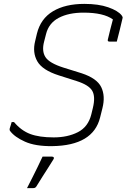

<svg xmlns="http://www.w3.org/2000/svg" viewBox="-20 -736 651 988"><path d="M414 -716Q487 -716 537 -698.5Q587 -681 606 -657Q612 -649 611 -644Q604 -613 596.5 -583Q589 -553 581 -522H543Q532 -522 535 -533Q541 -559 547.5 -584.5Q554 -610 561 -636Q513 -671 410 -671Q333 -671 282 -644Q231 -617 217 -561L207 -522Q194 -473 214 -442Q234 -411 307 -388L400 -359Q479 -333 501 -287.5Q523 -242 507 -179L495 -131Q459 13 249 16Q162 17 108.5 -7Q55 -31 32 -62Q28 -67 30 -75Q34 -87 36 -94Q38 -101 40 -108H52Q89 -64 135.5 -46.5Q182 -29 256 -29Q328 -29 381 -56Q434 -83 450 -148L458 -181Q472 -239 454.5 -269Q437 -299 374 -319L283 -348Q198 -375 172 -420.5Q146 -466 161 -525L170 -563Q189 -640 252.5 -678Q316 -716 414 -716ZM199 70H248Q254 70 256.5 74Q259 78 255 84Q237 113 224.5 132.5Q212 152 199.5 171.5Q187 191 168 222Q166 226 162 229Q158 232 151 232H119Q136 199 148.5 174Q161 149 173 124.5Q185 100 199 70Z"/></svg>

Font: Recursive Sn Lnr St Lt
Style: Italic
Weight: 300
Italic angle: -15°
Version: Version 1.079;hotconv 1.0.112;makeotfexe 2.5.65598; ttfautoh